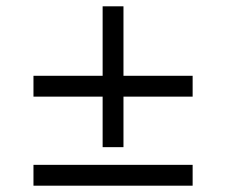

<svg xmlns="http://www.w3.org/2000/svg" viewBox="-20 -588 715 608"><path d="M590 -282H371V-122H305V-282H86V-348H305V-568H371V-348H590ZM590 0H86V-66H590Z"/></svg>

Font: STIX
Style: Italic
Weight: 400
Italic angle: -16.33°
Designer: MicroPress Inc., with final additions and corrections provided by Coen Hoffman, Elsevier (retired)
Version: Version 1.1.1